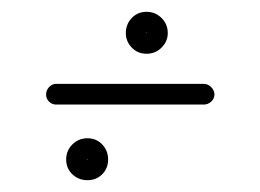

<svg xmlns="http://www.w3.org/2000/svg" viewBox="-20 -302 440 325"><path d="M58 -142Q58 -149 63 -154.5Q68 -160 75 -160Q137 -160 200 -160Q263 -160 325 -160Q332 -160 337.5 -154.5Q343 -149 343 -142Q343 -135 337.5 -130Q332 -125 325 -125Q263 -125 200 -125Q137 -125 75 -125Q68 -125 63 -130Q58 -135 58 -142ZM128 -33Q127 -33 127 -32Q127 -32 128 -32Q128 -32 128 -32Q128 -33 128 -33ZM128 -68Q143 -68 153 -57.5Q163 -47 163 -32Q163 -17 153 -7Q143 3 128 3Q113 3 102.5 -7Q92 -17 92 -32Q92 -47 102.5 -57.5Q113 -68 128 -68ZM228 -247Q228 -247 228 -246Q228 -246 228 -246Q229 -246 229 -246Q229 -247 228 -247ZM228 -282Q243 -282 253.5 -271.5Q264 -261 264 -246Q264 -232 253.5 -221.5Q243 -211 228 -211Q213 -211 203 -221.5Q193 -232 193 -246Q193 -261 203 -271.5Q213 -282 228 -282Z"/></svg>

Font: FRB American Cursive Guidelines Arrows
Style: Italic
Weight: 400
Italic angle: -25°
Version: Version 2.0;Modular Font Editor K font №1